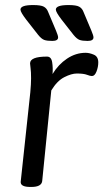

<svg xmlns="http://www.w3.org/2000/svg" viewBox="-20 -738 409 760"><path d="M187 -576Q166 -576 155 -580Q144 -584 131 -600L84 -660Q61 -690 61 -700Q61 -718 111 -718Q142 -718 153.5 -711.5Q165 -705 170 -692L202 -616Q210 -597 210 -590Q210 -576 187 -576ZM327 -576Q306 -576 295 -580Q284 -584 271 -600L224 -660Q201 -690 201 -700Q201 -718 251 -718Q282 -718 293.5 -711.5Q305 -705 310 -692L342 -616Q350 -597 350 -590Q350 -576 327 -576ZM100 2Q60 2 62 -19L100 -373Q103 -406 103 -428Q103 -454 101 -468Q99 -482 99 -487Q99 -514 166 -514Q183 -514 186.5 -491.5Q190 -469 188 -445Q211 -483 245.5 -506Q280 -529 319 -529Q334 -529 351.5 -521.5Q369 -514 369 -491Q369 -473 362 -455Q355 -437 344 -437Q337 -437 324 -442Q311 -447 284 -447Q263 -447 234.5 -432.5Q206 -418 183 -380L147 -21Q144 2 104 2Z"/></svg>

Font: Asap
Style: Italic
Weight: 400
Italic angle: -6°
Designer: Pablo Cosgaya
Foundry: Omnibus-Type
Version: Version 3.001; ttfautohint (v1.8.3)